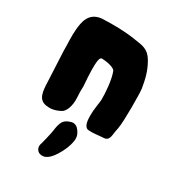

<svg xmlns="http://www.w3.org/2000/svg" viewBox="-174 -608 852 932"><g transform="rotate(30 251.5 -141.5)"><path d="M458 -82C465.8 -122.1 464.8 -281.2 460.9 -304.7C453.1 -351.6 444.3 -392.6 417 -439.5C389.6 -486.3 357.4 -487.3 313.5 -494.1C253.9 -503.9 189.5 -504.9 124 -502C49.8 -495.1 44.9 -429.7 41 -394.5C37.1 -347.7 41 -319.3 41 -270.5L48.8 -108.4C50.8 -51.8 53.7 -8.8 99.6 -1C125 2.9 147.5 0 177.7 -15.6C198.2 -24.4 213.9 -64.5 210.9 -108.4C209 -130.9 209 -152.3 210 -172.9C198.2 -320.3 209 -334 221.7 -334C241.2 -334 291 -326.2 297.9 -309.6C313.5 -270.5 319.3 -199.2 318.4 -157.2C317.4 -150.4 316.4 -137.7 313.5 -119.1C310.5 -100.6 309.6 -83 309.6 -64.5C309.6 -44.9 311.5 -25.4 318.4 -13.7C323.2 -5.9 329.1 0 339.8 0C354.5 1 367.2 0 378.9 -1C389.6 -2 404.3 -3.9 422.9 -4.9C438.5 -5.9 447.3 -16.6 450.2 -36.1C453.1 -55.7 455.1 -71.3 458 -82ZM298.8 41C298.8 40 297.9 39.1 297.9 39.1C285.2 15.6 272.5 5.9 254.9 5.9C252 5.9 248 6.8 244.1 7.8C222.7 13.7 211.9 22.5 204.1 35.2C198.2 47.9 193.4 64.5 191.4 84C190.4 96.7 173.8 165 172.9 167C168 179.7 167 189.5 171.9 200.2C176.8 210 182.6 214.8 191.4 217.8C195.3 218.8 199.2 219.7 204.1 219.7C208 219.7 212.9 218.8 217.8 217.8C239.3 210 254.9 190.4 266.6 171.9C286.1 141.6 299.8 108.4 303.7 80.1C304.7 76.2 304.7 72.3 304.7 68.4C304.7 59.6 303.7 49.8 298.8 41Z"/></g></svg>

Font: Day Care
Style: Regular
Weight: 400
Designer: Noponies
Version: Version 1.000;PS 001.000;hotconv 1.0.88;makeotf.lib2.5.64775